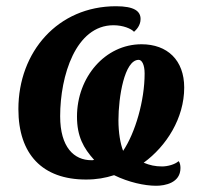

<svg xmlns="http://www.w3.org/2000/svg" viewBox="-20 -566 632 616"><path d="M481 30C509 30 559 21 559 -27C559 -36 557 -45 553 -49C541 -38 517 -32 500 -32C478 -32 460 -36 441 -44C514 -97 571 -187 571 -285C571 -373 517 -424 434 -424C317 -424 227 -318 227 -192C227 -128 248 -91 282 -53C279 -52 276 -52 273 -52C218 -52 173 -93 173 -193C173 -323 223 -485 344 -485C375 -485 401 -474 410 -464C417 -470 431 -484 431 -505C431 -530 411 -546 352 -546C166 -546 39 -400 39 -216C39 -71 116 10 256 10C290 10 318 5 346 -4C393 19 444 30 481 30ZM375 -82C366 -105 360 -141 360 -180C360 -254 379 -374 425 -374C435 -374 444 -359 444 -330C444 -243 414 -140 375 -82Z"/></svg>

Font: Noto Serif Condensed Extra
Style: Italic
Weight: 800
Width: 3
Italic angle: -12°
Designer: Monotype Design Team
Foundry: Monotype Imaging Inc.
Version: Version 1.901